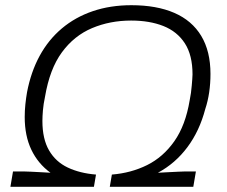

<svg xmlns="http://www.w3.org/2000/svg" viewBox="-20 -718 874 738"><path d="M20 0 30 -59H71Q81 -59 99.5 -58Q118 -57 138.5 -56Q159 -55 174 -54Q126 -89 100.5 -142.5Q75 -196 75 -268Q75 -293 77.5 -317Q80 -341 84 -364Q99 -442 132.5 -503.5Q166 -565 217.5 -608.5Q269 -652 336.5 -675Q404 -698 485 -698Q582 -698 650 -668.5Q718 -639 753.5 -580Q789 -521 789 -434Q789 -397 784 -363Q779 -329 769 -299Q747 -215 700.5 -152.5Q654 -90 587 -54Q604 -55 625 -56Q646 -57 665 -58Q684 -59 692 -59H733L723 0H402L410 -47Q484 -53 545.5 -83.5Q607 -114 650 -175Q693 -236 709 -332Q712 -347 714 -361Q716 -375 717 -388.5Q718 -402 719 -413Q720 -424 720 -432Q720 -506 690.5 -551.5Q661 -597 608 -618Q555 -639 484 -639Q403 -639 334 -610Q265 -581 218 -517Q171 -453 153 -346Q150 -332 148 -319Q146 -306 145 -294Q144 -282 143.5 -272Q143 -262 143 -253Q143 -184 168.5 -140Q194 -96 240.5 -74Q287 -52 349 -47L341 0Z"/></svg>

Font: Archivo SemiExpanded ExtraLight
Style: Italic
Weight: 250
Width: 6
Italic angle: -10°
Designer: Hector Gatti
Foundry: Omnibus-Type
Version: Version 2.001